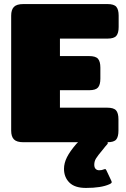

<svg xmlns="http://www.w3.org/2000/svg" viewBox="-20 -700 619 945"><path d="M275 -510V-424H419Q451 -424 462.5 -410.5Q474 -397 474 -367V-313Q474 -283 462.5 -269.5Q451 -256 419 -256H275V-170H508Q540 -170 551.5 -156.5Q563 -143 563 -113V-57Q563 -27 552 -13.5Q541 0 509 0Q513 5 507 11Q502 17 497 22.5Q492 28 488 34Q461 66 452.5 80Q444 94 444 111Q444 124 450.5 131Q457 138 468 138Q482 138 490 134Q496 132 497 132Q501 132 504 139L528 190Q530 194 530 196Q530 202 518 207Q478 225 403 225Q348 225 321.5 198.5Q295 172 295 131Q295 103 309.5 74Q324 45 356 8Q364 0 364 0H95Q62 0 48.5 -14Q35 -28 35 -57V-623Q35 -652 48.5 -666Q62 -680 95 -680H509Q541 -680 552.5 -666.5Q564 -653 564 -623V-567Q564 -537 552.5 -523.5Q541 -510 509 -510Z"/></svg>

Font: Mitr
Style: Bold
Weight: 700
Designer: Thanarat Vachiruckul
Foundry: Cadson Demak
Version: Version 1.003